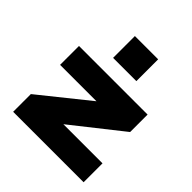

<svg xmlns="http://www.w3.org/2000/svg" viewBox="-201 -887 1027 1027"><g transform="rotate(45 313.0 -373.5)"><path d="M59 0V-134L394 -403L391 -355H59V-498H578V-366L239 -98L242 -143H592V0ZM233 -582V-747H409V-582Z"/></g></svg>

Font: Nunito Sans 10pt Expanded Black
Style: Regular
Weight: 900
Width: 7
Designer: Vernon Adams
Foundry: Vernon Adams
Version: Version 3.101;gftools[0.9.27]